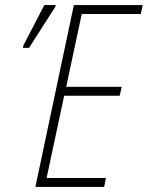

<svg xmlns="http://www.w3.org/2000/svg" viewBox="-20 -734 580 754"><path d="M119 0 270 -714H540L533 -679H301L240 -393H458L450 -358H232L163 -35H396L389 0ZM70 -546 72 -556 154 -714H199L197 -707L94 -546Z"/></svg>

Font: Noto Sans Condensed ExtraLight
Style: Italic
Weight: 200
Width: 3
Italic angle: -12°
Designer: Monotype Design Team
Foundry: Monotype Imaging Inc.
Version: Version 2.013; ttfautohint (v1.8.4.7-5d5b)